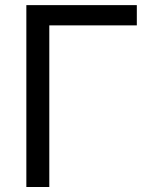

<svg xmlns="http://www.w3.org/2000/svg" viewBox="-20 -748 611 768"><path d="M527.3 -727.5V-646.5H177.2V0H85.4V-727.5Z"/></svg>

Font: Inter 17pt
Style: Regular
Weight: 400
Version: Version 4.001;git-66647c0bb